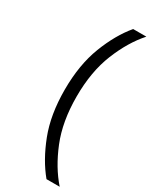

<svg xmlns="http://www.w3.org/2000/svg" viewBox="-233 -779 795 1008"><g transform="rotate(30 165.0 -275.0)"><path d="M250 180Q186 103 142 -10.5Q98 -124 98 -275Q98 -426 142 -540Q186 -654 250 -730H330Q262 -654 216 -540Q170 -426 170 -275Q170 -124 216 -10.5Q262 103 330 180Z"/></g></svg>

Font: MuseoModerno Thin Light
Style: Regular
Weight: 300
Version: Version 1.003